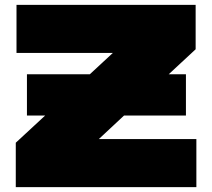

<svg xmlns="http://www.w3.org/2000/svg" viewBox="-20 -771 874 791"><path d="M91 -465H350L445 -553H48V-751H786V-568L675 -465H746V-295H491L387 -198H789V0H45V-183L166 -295H91Z"/></svg>

Font: Bounded
Style: Regular
Weight: 900
Designer: Vlad Churkin
Version: Version 1.0